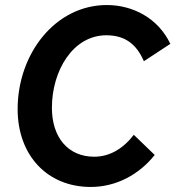

<svg xmlns="http://www.w3.org/2000/svg" viewBox="-20 -728 696 762"><path d="M340 14C441 14 532 -35 594 -113L511 -193C469 -138 415 -106 354 -106C250 -106 186 -183 186 -300C186 -448 270 -588 402 -588C477 -588 522 -552 551 -485L656 -554C607 -657 506 -708 404 -708C199 -708 50 -514 50 -295C50 -110 169 14 340 14Z"/></svg>

Font: Fixel Text 20240404 SemiBold
Style: Italic
Weight: 600
Width: 4
Italic angle: -10°
Designer: AlfaBravo + MacPaw
Foundry: Kyrylo Tkachov, Marchela Mozhyna, Serhii Makarenko, Maria Weinstein, Zakhar Kryvoshyya
Version: Version 1.211;Glyphs 3.2 (3225)